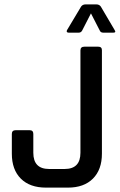

<svg xmlns="http://www.w3.org/2000/svg" viewBox="-20 -856 546 876"><path d="M365 -643H428Q445 -643 445 -627V-155Q445 -82 404 -41Q363 0 290 0H190Q116 0 75 -41Q34 -82 34 -155V-245Q34 -262 52 -262H115Q132 -262 132 -245V-159Q132 -85 204 -85H275Q347 -85 347 -159V-626Q347 -643 365 -643ZM497 -707H451Q439 -707 435 -717L395 -795L355 -717Q350 -707 339 -707H293Q287 -707 285 -710.5Q283 -714 286 -719L350 -826Q357 -836 371 -836H419Q433 -836 440 -826L503 -719Q511 -707 497 -707Z"/></svg>

Font: Rajdhani Semibold
Style: Regular
Weight: 600
Designer: Satya Rajpurohit, Jyotish Sonowal
Foundry: Indian Type Foundry
Version: Version 1.200;PS 1.0;hotconv 1.0.78;makeotf.lib2.5.61930; tt